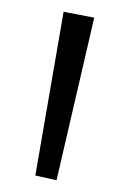

<svg xmlns="http://www.w3.org/2000/svg" viewBox="-20 -118 232 326"><path d="M76 188 140 -88 88 -98 40 180Z"/></svg>

Font: Ribes
Style: Bold
Weight: 900
Designer: Luigi Gorlero
Foundry: Collletttivo
Version: Version 2.100;Glyphs 3.1.2 (3151)